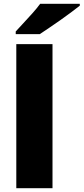

<svg xmlns="http://www.w3.org/2000/svg" viewBox="-20 -993 441 1013"><path d="M257 0H66V-760H257ZM401 -963Q383 -949 356 -928.5Q329 -908 298 -886.5Q267 -865 238.5 -845.5Q210 -826 190 -813H63V-827Q80 -846 104 -871.5Q128 -897 152 -924Q176 -951 192 -973H401Z"/></svg>

Font: Noto Sans Georgian Black
Style: Regular
Weight: 900
Designer: Monotype Design Team, Akaki Razmadze
Foundry: Google LLC
Version: Version 2.005; ttfautohint (v1.8.4.7-5d5b)